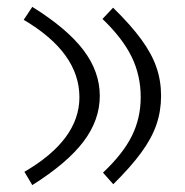

<svg xmlns="http://www.w3.org/2000/svg" viewBox="-20 -535 536 557"><path d="M73.7 -515.1Q175.3 -451.7 222.4 -389.2Q269.5 -326.7 269.5 -256.8Q269.5 -187 222.4 -124.5Q175.3 -62 73.7 2L50.8 -36.6Q210.4 -129.4 210.4 -252.9Q210.4 -382.3 48.8 -477.5ZM308.1 -512.7Q359.9 -461.9 390.1 -420.4Q420.4 -378.9 433.8 -339.8Q447.3 -300.8 447.3 -256.8Q447.3 -212.9 433.8 -173.6Q420.4 -134.3 390.1 -92.8Q359.9 -51.3 308.6 -0.5L278.8 -34.2Q336.9 -88.9 362.5 -140.6Q388.2 -192.4 388.2 -252.9Q388.2 -316.4 361.8 -370.4Q335.4 -424.3 277.3 -480Z"/></svg>

Font: Pinar DS1 Light
Style: Regular
Weight: 300
Designer: Amin Abedi
Version: Version 3.000